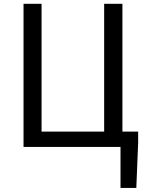

<svg xmlns="http://www.w3.org/2000/svg" viewBox="-20 -753 758 984"><path d="M597.6 210.1V0H100.6V-733.4H193V-78.6H513.8V-733.4H607.4V-78.6H688.1V-22.8L678.6 210.1Z"/></svg>

Font: Noto Sans KR Thin
Style: Regular
Weight: 100
Designer: Ryoko NISHIZUKA 西塚涼子 (kana, bopomofo & ideographs); Paul D. Hunt (Latin, Greek & Cyrillic); Sandoll Communications 산돌커뮤니
Foundry: Adobe
Version: Version 2.004-H2;hotconv 1.0.118;makeotfexe 2.5.65603